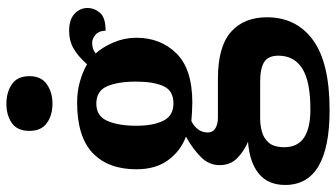

<svg xmlns="http://www.w3.org/2000/svg" viewBox="-245 -565 1050 600"><g transform="rotate(-90 280.0 -265.0)"><path d="M236 240Q2 240 2 101Q2 48 37 19Q72 -10 137 -15Q110 -26 87 -47.5Q64 -69 64 -104Q64 -137 89 -162Q114 -187 153 -209Q109 -225 80 -264Q51 -303 51 -364Q51 -452 102 -500.5Q153 -549 260 -549Q295 -549 326 -540Q357 -531 379 -518Q405 -547 429 -560.5Q453 -574 483 -574Q519 -574 537 -557Q555 -540 555 -517Q555 -495 540 -477.5Q525 -460 484 -460Q484 -480 472 -491Q460 -502 446 -502Q426 -502 413 -491Q433 -469 447.5 -435Q462 -401 462 -364Q462 -288 413 -238.5Q364 -189 260 -189Q249 -189 230 -190Q211 -191 202 -192Q188 -186 177 -172.5Q166 -159 166 -141Q166 -125 179 -117Q192 -109 213 -109H334Q434 -109 480 -68.5Q526 -28 526 44Q526 136 455 188Q384 240 236 240ZM257 -248Q297 -248 311 -279.5Q325 -311 325 -365Q325 -421 310.5 -455Q296 -489 256 -489Q217 -489 202 -454Q187 -419 187 -364Q187 -312 202.5 -280Q218 -248 257 -248ZM238 180Q326 180 366 154.5Q406 129 406 80Q406 48 386 35.5Q366 23 325 23H209Q189 23 168.5 28.5Q148 34 134 50Q120 66 120 99Q120 180 238 180ZM256 -626Q220 -626 195.5 -643.5Q171 -661 171 -698Q171 -736 195.5 -753Q220 -770 256 -770Q291 -770 316.5 -753Q342 -736 342 -698Q342 -661 316.5 -643.5Q291 -626 256 -626Z"/></g></svg>

Font: Noto Serif Tamil
Style: Bold Italic
Weight: 700
Italic angle: -12°
Designer: Indian Type Foundry, Tom Grace, and the Monotype Design Team
Foundry: Monotype Imaging Inc.
Version: Version 2.003; ttfautohint (v1.8.4.7-5d5b)